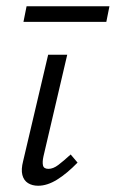

<svg xmlns="http://www.w3.org/2000/svg" viewBox="-20 -589 370 614"><path d="M102 5Q83 5 69.5 -3.5Q56 -12 51.5 -29.5Q47 -47 54 -74L134 -414H195L119 -89Q115 -71 117.5 -60Q120 -49 135 -49Q150 -49 166.5 -61.5Q183 -74 206 -95L228 -69Q194 -34 162.5 -14.5Q131 5 102 5ZM55 -519 65 -569H330L320 -519Z"/></svg>

Font: Ysabeau Office
Style: Italic
Weight: 400
Italic angle: -12°
Designer: Christian Thalmann (Catharsis Fonts)
Version: Version 2.001;gftools[0.9.30]; featfreeze: tnum,lnum,ss02